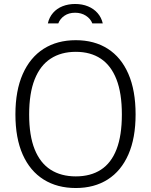

<svg xmlns="http://www.w3.org/2000/svg" viewBox="-20 -935 758 965"><path d="M361 10Q267.5 10 199.2 -32.8Q131 -75.5 94.2 -158Q57.5 -240.5 57.5 -360Q57.5 -480 94.5 -563.2Q131.5 -646.5 199.5 -689.8Q267.5 -733 361 -733Q454 -733 521.5 -690Q589 -647 625.2 -563.8Q661.5 -480.5 661.5 -360Q661.5 -241 625.2 -158.5Q589 -76 521.5 -33Q454 10 361 10ZM361 -48.5Q435.5 -48.5 487.2 -82Q539 -115.5 565.8 -184.8Q592.5 -254 592.5 -359.5Q592.5 -467 565.2 -536.5Q538 -606 486.5 -640.2Q435 -674.5 361 -674.5Q287 -674.5 234.5 -640.2Q182 -606 154.2 -536Q126.5 -466 126.5 -359.5Q126.5 -253.5 154.2 -184.5Q182 -115.5 234.5 -82Q287 -48.5 361 -48.5ZM496.5 -817.5Q489.5 -847.5 470.5 -869.2Q451.5 -891 422.5 -903Q393.5 -915 357.5 -915Q323.5 -915 294.8 -903.8Q266 -892.5 246.8 -870.5Q227.5 -848.5 220.5 -817.5H273Q282 -841 304 -856Q326 -871 357.5 -871Q388.5 -871 411.8 -856Q435 -841 444 -817.5Z"/></svg>

Font: Public Sans ExtraLight
Style: Regular
Weight: 250
Designer: The Public Sans Project Authors: Dan O. Williams and USWDS (Libre Franklin designed by Pablo Impallari and Rodrigo Fuenz
Version: Version 1.007